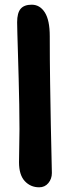

<svg xmlns="http://www.w3.org/2000/svg" viewBox="-20 -786 297 818"><path d="M147 12Q110 12 85.5 -14.5Q61 -41 61 -95Q61 -129 62 -164Q63 -199 63 -236Q63 -284 62 -340Q61 -396 59.5 -452Q58 -508 56.5 -557.5Q55 -607 54 -642.5Q53 -678 53 -691Q53 -731 68 -748.5Q83 -766 115 -766Q150 -766 171 -733Q192 -700 192 -632Q192 -531 193.5 -434Q195 -337 196.5 -255.5Q198 -174 199.5 -119.5Q201 -65 201 -49Q201 -24 186 -6Q171 12 147 12Z"/></svg>

Font: Shantell Sans Normal
Style: Regular
Weight: 600
Designer: Stephen Nixon, Anya Danilova, Shantell Martin
Foundry: Arrow Type
Version: Version 1.009;[a7da0bfa3]